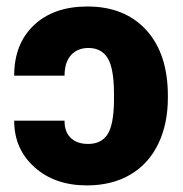

<svg xmlns="http://www.w3.org/2000/svg" viewBox="-20 -558 560 588"><path d="M177.7 -188.5Q177.2 -154.8 196.3 -136Q215.3 -117.2 250 -117.2Q290 -117.2 309.1 -146.2Q328.1 -175.3 329.1 -248.5V-269.5Q329.1 -348.6 309.8 -379.9Q290.5 -411.1 251 -411.1Q217.3 -411.1 197.5 -389.2Q177.7 -367.2 177.7 -326.2H23.4Q23.4 -423.8 84 -481Q144.5 -538.1 247.6 -538.1Q362.3 -538.1 428.2 -465.6Q494.1 -393.1 494.1 -264.6V-258.3Q494.1 -178.7 464.8 -117.7Q435.5 -56.6 379.4 -23.4Q323.2 9.8 246.1 9.8Q147.9 9.8 85.7 -45.9Q23.4 -101.6 23.4 -188.5Z"/></svg>

Font: Roboto Black
Style: Regular
Weight: 900
Designer: Google
Version: Version 2.134; 2016